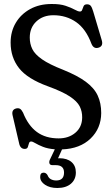

<svg xmlns="http://www.w3.org/2000/svg" viewBox="-20 -732 558 958"><path d="M358.5 128.5Q358.5 163.5 333.8 184.8Q309 206 266 206Q229 206 204.8 190Q180.5 174 180.5 151Q180.5 129.5 197.5 129.5Q209.5 129.5 217 141.5Q222.5 156.5 234.2 162.5Q246 168.5 260.5 168.5Q299.5 168.5 299.5 129Q299.5 92 258 92H242Q230 92 227 84Q224 76 228.5 65.5L253.5 13Q218 10 194.2 0.5Q170.5 -9 156.5 -17.5Q142.5 -26 135.5 -26Q127 -26 124.5 -16.8Q122 -7.5 118.8 1.8Q115.5 11 103.5 11Q80.5 11 75 -18.5L42.5 -158Q37 -185 61 -191Q72.5 -193.5 80 -189Q87.5 -184.5 95 -170Q120.5 -105.5 164 -73.5Q207.5 -41.5 272.5 -41.5Q323 -41.5 356.2 -69.8Q389.5 -98 390 -145.5Q390.5 -175.5 377.8 -201Q365 -226.5 328.2 -250.8Q291.5 -275 219 -301.5Q117 -338.5 75 -392Q33 -445.5 33 -519.5Q33 -575 58.8 -618.2Q84.5 -661.5 130.5 -686.8Q176.5 -712 237 -712Q279.5 -712.5 307.5 -703Q335.5 -693.5 352.5 -684Q369.5 -674.5 379 -674.5Q387.5 -674.5 390.2 -683.5Q393 -692.5 397.2 -701.5Q401.5 -710.5 414.5 -710.5Q426.5 -710.5 432.8 -702.8Q439 -695 445 -675L487.5 -532Q496.5 -502.5 473 -494.5Q448 -486 436.5 -513Q409 -587.5 359.8 -621.8Q310.5 -656 246.5 -656Q194.5 -656 161.5 -625Q128.5 -594 128.5 -544.5Q128.5 -513.5 141.2 -487.2Q154 -461 189.8 -436Q225.5 -411 294.5 -384Q366.5 -355 408.2 -324Q450 -293 467.5 -255.2Q485 -217.5 485 -168Q484.5 -91.5 432 -40.8Q379.5 10 289.5 13.5L269.5 58Q272.5 57.5 276.5 57.5Q314.5 57.5 336.5 76.2Q358.5 95 358.5 128.5Z"/></svg>

Font: Fraunces 144pt SuperSoft
Style: Regular
Weight: 400
Version: Version 1.000;[b76b70a41]